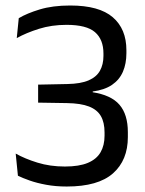

<svg xmlns="http://www.w3.org/2000/svg" viewBox="-20 -670 531 701"><path d="M223.6 11Q182.9 11 148.6 4.6Q114.4 -1.7 88.4 -10.9Q62.5 -20 45.4 -28.4L37.3 -109.3Q70.8 -90.4 116.8 -76.2Q162.8 -62 217 -62Q269 -62 300.8 -75.4Q332.6 -88.8 347.1 -114Q361.7 -139.1 361.7 -174.7V-186.6Q361.7 -222.7 348.4 -246Q335 -269.4 305 -281.1Q275.1 -292.8 224.7 -293.6L119.2 -295.3V-361L226 -363.2Q274.7 -364.1 303.6 -376.6Q332.4 -389.1 345 -411.9Q357.7 -434.7 357.7 -465.9V-474.7Q357.7 -525.9 326.8 -552.6Q296 -579.3 222.9 -579.3Q168.4 -579.3 122 -564.7Q75.7 -550.1 41.2 -530.9L48.5 -603.6Q78.2 -621.4 125.2 -635.6Q172.3 -649.9 236.4 -649.9Q342.1 -649.9 391.8 -607Q441.5 -564.2 441.5 -486.8V-475.9Q441.5 -437.7 428.8 -408.2Q416.1 -378.7 389 -360.2Q362 -341.8 318.6 -336L317.9 -324.6L316 -333.6Q385.4 -323.3 416.1 -287.7Q446.8 -252.1 446.8 -187.5V-169.5Q446.8 -85.2 392.6 -37.1Q338.3 11 223.6 11Z"/></svg>

Font: Anek Kannada Medium
Style: Regular
Weight: 500
Designer: Vaishnavi Murthy, Maithili Shingre (Kannada) & Yesha Goshar (Latin)
Foundry: Ek Type
Version: Version 1.003